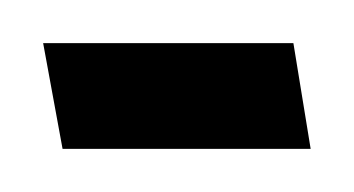

<svg xmlns="http://www.w3.org/2000/svg" viewBox="-24 -69 164 89"><path d="M-4 -49H112L120 0H5Z"/></svg>

Font: Zain Light
Style: Italic
Weight: 300
Italic angle: -10°
Designer: Zain,Boutros
Foundry: Mobile Telecommunications Company (Zain), 2024
Version: Version 1.51; ttfautohint (v1.8.4)